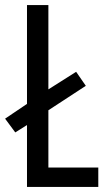

<svg xmlns="http://www.w3.org/2000/svg" viewBox="-27 -734 426 754"><path d="M79 0V-243L33 -214L-7 -268L79 -326V-714H163V-383L272 -452L310 -397L163 -301V-76H359V0Z"/></svg>

Font: Noto Sans Bengali ExtraCondensed
Style: Regular
Weight: 400
Width: 2
Designer: Jelle Bosma - Monotype Design Team
Foundry: Monotype Imaging Inc.
Version: Version 2.003; ttfautohint (v1.8.4.7-5d5b)